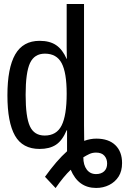

<svg xmlns="http://www.w3.org/2000/svg" viewBox="-20 -745 640 973"><path d="M317.9 -85Q295.9 -32.7 263.7 -11.5Q231.4 9.8 180.7 9.8Q94.2 9.8 55.9 -57.6Q17.6 -125 17.6 -261.7Q17.6 -400.4 57.1 -469.2Q96.7 -538.1 180.7 -538.1Q232.4 -538.1 264.6 -516.1Q296.9 -494.1 317.9 -446.3H318.8L317.9 -505.4V-724.6H405.8V-108.9L406.7 -31.2Q438.5 -42.5 467.8 -42.5Q530.3 -42.5 564.5 -9.5Q598.6 23.4 598.6 81.5Q598.6 122.1 581.1 149.7Q563.5 177.2 533.4 192.4Q503.4 207.5 467.3 207.5Q377 207.5 338.4 115.2Q303.2 148.4 261.7 208L208 150.9Q267.1 68.4 319.8 21.5V-85ZM109.9 -264.6Q109.9 -151.9 131.6 -105Q153.3 -58.1 206.5 -58.1Q266.6 -58.1 292.2 -109.1Q317.9 -160.2 317.9 -270.5Q317.9 -376.5 292.5 -424.8Q267.1 -473.1 207.5 -473.1Q154.3 -473.1 132.1 -425.5Q109.9 -377.9 109.9 -264.6ZM522.9 83.5Q522.9 60.1 509 44.2Q495.1 28.3 466.8 28.3Q448.2 28.3 433.1 35.4Q418 42.5 402.3 52.2Q402.3 91.3 419.7 114.3Q437 137.2 466.8 137.2Q492.2 137.2 507.6 123.3Q522.9 109.4 522.9 83.5Z"/></svg>

Font: Cousine
Style: Regular
Weight: 400
Monospace: yes
Designer: Steve Matteson
Foundry: Ascender Corporation
Version: Version 1.20